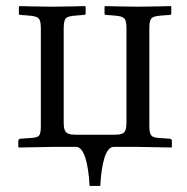

<svg xmlns="http://www.w3.org/2000/svg" viewBox="-20 -482 613 630"><path d="M470 -384C470 -424 475 -428 510 -431L536 -433C540 -433 542 -435 542 -438V-460L540 -462C540 -462 462 -460 432 -460C402 -460 325 -462 325 -462L323 -460V-437C323 -434 325 -433 329 -433L355 -431C391 -428 395 -422 395 -384V-84C395 -50 390 -40 358 -40H226C192 -40 189 -54 189 -84V-384C189 -424 194 -428 229 -431L255 -433C259 -433 261 -435 261 -438V-460L259 -462C259 -462 181 -460 151 -460C121 -460 44 -462 44 -462L42 -460V-437C42 -434 44 -433 48 -433L74 -431C110 -428 114 -422 114 -384V-71C114 -35 110 -31 78 -29L48 -27C43 -27 40 -24 40 -19V0L42 2C44 2 148 0 154 0H230C256 0 270 55 274 128H309C313 56 326 0 353 0H431C445 0 534 2 542 2L544 0V-20C544 -22 543 -27 536 -27L506 -29C477 -31 470 -34 470 -71Z"/></svg>

Font: Linux Libertine O C
Style: Regular
Weight: 400
Designer: Philipp H. Poll
Foundry: Philipp H. Poll
Version: Version 4.0.3